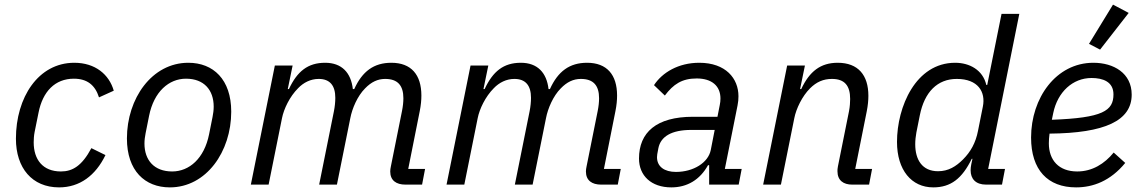

<svg xmlns="http://www.w3.org/2000/svg" viewBox="-20 -800 4950 832"><path d="M236 12C325 12 394 -39 437 -128L376 -158C335 -81 294 -57 244 -57C165 -57 126 -109 126 -183C126 -195 127 -213 130 -228L147 -312C165 -403 218 -459 300 -459C357 -459 392 -432 409 -378L473 -407C453 -477 393 -528 302 -528C146 -528 49 -378 49 -199C49 -72 119 12 236 12Z M716 12C874 12 982 -143 982 -316C982 -456 904 -528 796 -528C638 -528 530 -373 530 -200C530 -60 608 12 716 12ZM726 -57C648 -57 606 -106 606 -178C606 -193 608 -208 611 -223L626 -298C647 -403 712 -459 786 -459C864 -459 906 -410 906 -338C906 -323 904 -308 901 -293L886 -218C865 -113 800 -57 726 -57Z M1144 0 1202 -288C1210 -328 1235 -381 1272 -418C1295 -442 1326 -458 1361 -458C1410 -458 1433 -429 1433 -376C1433 -359 1431 -338 1427 -318L1363 0H1440L1498 -288C1506 -330 1529 -384 1562 -417C1589 -445 1617 -458 1649 -458C1704 -458 1728 -429 1728 -374C1728 -358 1726 -339 1722 -319L1674 -80C1672 -70 1671 -64 1671 -57C1671 -18 1697 0 1737 0H1809L1822 -68H1749L1799 -319C1804 -344 1806 -366 1806 -386C1806 -476 1762 -528 1676 -528C1600 -528 1550 -491 1515 -414H1509C1501 -485 1461 -528 1389 -528C1314 -528 1268 -491 1232 -414H1227L1248 -516H1171L1067 0Z M1992 0 2050 -288C2058 -328 2083 -381 2120 -418C2143 -442 2174 -458 2209 -458C2258 -458 2281 -429 2281 -376C2281 -359 2279 -338 2275 -318L2211 0H2288L2346 -288C2354 -330 2377 -384 2410 -417C2437 -445 2465 -458 2497 -458C2552 -458 2576 -429 2576 -374C2576 -358 2574 -339 2570 -319L2522 -80C2520 -70 2519 -64 2519 -57C2519 -18 2545 0 2585 0H2657L2670 -68H2597L2647 -319C2652 -344 2654 -366 2654 -386C2654 -476 2610 -528 2524 -528C2448 -528 2398 -491 2363 -414H2357C2349 -485 2309 -528 2237 -528C2162 -528 2116 -491 2080 -414H2075L2096 -516H2019L1915 0Z M2889 12C2958 12 3013 -21 3048 -84H3053V0H3181L3194 -68H3121L3176 -343C3179 -358 3180 -370 3180 -383C3180 -460 3125 -528 3010 -528C2920 -528 2850 -486 2814 -431L2861 -386C2898 -435 2935 -460 2999 -460C3064 -460 3102 -428 3102 -373C3102 -363 3101 -355 3099 -345L3089 -294H2983C2824 -294 2749 -226 2749 -113C2749 -39 2802 12 2889 12ZM2909 -55C2859 -55 2827 -78 2827 -119C2827 -126 2828 -133 2833 -158C2843 -208 2889 -237 2976 -237H3077L3060 -150C3049 -95 2985 -55 2909 -55Z M3364 0 3422 -288C3430 -329 3456 -383 3490 -417C3518 -445 3548 -458 3585 -458C3640 -458 3664 -429 3664 -371C3664 -359 3663 -338 3659 -318L3611 -79C3609 -69 3609 -64 3609 -58C3609 -18 3635 0 3673 0H3746L3759 -68H3686L3736 -318C3741 -343 3743 -366 3743 -385C3743 -474 3699 -528 3610 -528C3536 -528 3488 -491 3452 -414H3447L3468 -516H3391L3287 0Z M4322 0 4335 -68H4262L4397 -740H4320L4258 -432H4254C4239 -497 4181 -528 4119 -528C3948 -528 3867 -337 3867 -185C3867 -63 3930 12 4024 12C4100 12 4149 -26 4191 -112H4194L4189 -89C4187 -79 4186 -70 4186 -62C4186 -25 4208 0 4253 0ZM4045 -58C3976 -58 3946 -108 3946 -175C3946 -192 3948 -209 3951 -226L3966 -301C3986 -401 4042 -458 4126 -458C4218 -458 4252 -402 4239 -338L4218 -233C4208 -181 4186 -142 4153 -109C4123 -79 4090 -58 4045 -58Z M4871 -744 4803 -780 4699 -610 4747 -585ZM4643 12C4717 12 4792 -16 4856 -94L4806 -139C4766 -90 4713 -57 4648 -57C4568 -57 4525 -106 4525 -179C4525 -190 4526 -207 4528 -221C4768 -223 4884 -277 4884 -390C4884 -483 4806 -528 4718 -528C4556 -528 4448 -375 4448 -204C4448 -64 4520 12 4643 12ZM4710 -462C4759 -462 4805 -446 4805 -391C4805 -320 4759 -289 4538 -281L4544 -310C4563 -402 4629 -462 4710 -462Z"/></svg>

Font: Braiins Sans
Style: Italic
Weight: 400
Italic angle: -11.31°
Designer: Mike Abbink, Paul van der Laan, Pieter van Rosmalen, Jiri Chlebus, Lubos Buracinsky
Foundry: Bold Monday, Sudetype
Version: Version 1.000;hotconv 1.0.109;makeotfexe 2.5.65596